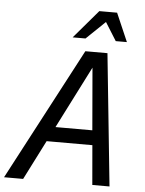

<svg xmlns="http://www.w3.org/2000/svg" viewBox="-86 -964 765 1012"><g transform="rotate(5 296.0 -458.0)"><path d="M441 0 423 -209H181L75 0H-26L343 -699H460L532 0ZM221 -287H416L388 -616ZM270 -766 398 -916H492L557 -766H498L438 -862L338 -766Z"/></g></svg>

Font: Fragment Mono
Style: Italic
Weight: 400
Italic angle: -12°
Designer: Wei Huang based on Nimbus Sans by URW Studio, based on Helvetica by Max Miedinger.
Foundry: Wei Huang
Version: Version 1.011; ttfautohint (v1.8.4.7-5d5b)